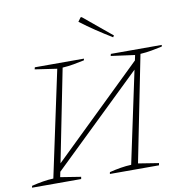

<svg xmlns="http://www.w3.org/2000/svg" viewBox="-92 -958 1018 1047"><g transform="rotate(-10 416.5 -434.5)"><path d="M1 0 3 -10Q35 -18 65.5 -23Q96 -28 124 -29L249 -615L127 -633L130 -644H402L400 -635Q372 -629 342 -623.5Q312 -618 279 -616L177 -104L674 -586L680 -615L548 -633L551 -644H833L831 -635Q803 -629 773 -623.5Q743 -618 710 -616L593 -30L706 -12L704 0H432L434 -10Q466 -18 496.5 -23Q527 -28 555 -29L663 -537L168 -59L162 -30L275 -12L273 0ZM579 -731Q533 -759 490.5 -787.5Q448 -816 407 -847L423 -869H429L585 -740Z"/></g></svg>

Font: Piazzolla Thin
Style: Italic
Weight: 100
Italic angle: -11.3°
Designer: Juan Pablo del Peral
Foundry: Huerta Tipografica
Version: Version 1.330